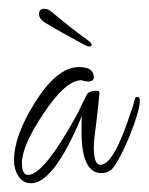

<svg xmlns="http://www.w3.org/2000/svg" viewBox="-20 -438 339 438"><path d="M51 -20Q32 -20 22 -36Q12 -52 12 -72Q12 -128 59 -203Q110 -285 160 -285Q194 -285 194 -262Q194 -252 181 -252Q180 -252 178 -252.5Q176 -253 173 -253L166 -255Q129 -255 78 -177Q30 -105 30 -66Q30 -39 44 -39Q81 -39 159 -183Q161 -188 166 -198Q171 -208 178 -222Q183 -231 200 -231Q207 -231 207 -226L203 -187Q200 -159 197 -137.5Q194 -116 194 -102Q194 -62 209 -62Q240 -62 279 -184Q282 -190 288 -213Q289 -217 293 -217Q299 -217 299 -209Q299 -186 275 -126Q249 -65 234 -51Q224 -43 212 -43Q166 -43 166 -137Q166 -145 166 -154.5Q166 -164 167 -174Q103 -20 51 -20ZM184 -332Q179 -332 172 -336Q141 -353 122 -363.5Q103 -374 80 -388Q69 -396 69 -406Q69 -418 81 -418Q90 -418 99 -410Q118 -394 139.5 -377Q161 -360 182 -345Q189 -340 189 -336Q189 -332 184 -332Z"/></svg>

Font: Ole
Style: Regular
Weight: 400
Designer: Robert E. Leuschke
Foundry: Robert E. Leuschke
Version: Version 1.010; ttfautohint (v1.8.3)